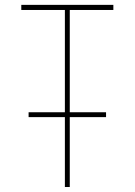

<svg xmlns="http://www.w3.org/2000/svg" viewBox="-20 -750 540 770"><path d="M240.2 -710H65.4V-730.5H434.6V-710H259.8V-299.8H405.3V-280.3H259.8V0H240.2V-280.3H94.7V-299.8H240.2Z"/></svg>

Font: Mgen+ 1mn thin
Style: Regular
Weight: 100
Designer: [Source Han Sans]
Ryoko NISHIZUKA  (kana & ideographs); Paul D. Hunt (Latin, Greek & Cyrillic); Wenlong ZHANG  (bopomofo
Version: Version 1.059.20150602